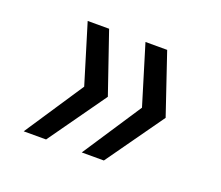

<svg xmlns="http://www.w3.org/2000/svg" viewBox="-82 -608 764 665"><g transform="rotate(20 300.0 -275.5)"><path d="M417 -275 350.5 -493H430.5L506 -270L355.5 -58H274ZM204 -275 137.5 -493H216.5L293 -270L142.5 -58H60Z"/></g></svg>

Font: JuliaMono
Style: Italic
Weight: 400
Italic angle: -9°
Monospace: yes
Designer: cormullion
Foundry: corm
Version: Version 0.057; ttfautohint (v1.8.4)